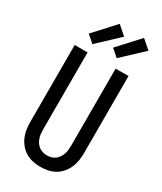

<svg xmlns="http://www.w3.org/2000/svg" viewBox="-241 -1068 983 1162"><g transform="rotate(30 250.0 -487.0)"><path d="M250 8Q224 8 197.5 2.5Q171 -3 148.5 -16Q126 -29 108.5 -49.5Q91 -70 80.5 -94Q70 -118 66 -144Q62 -170 62 -196V-735H152V-196Q152 -181 153.5 -166.5Q155 -152 160 -137.5Q165 -123 173.5 -110.5Q182 -98 194 -89Q206 -80 220.5 -76Q235 -72 250 -72Q265 -72 279.5 -76Q294 -80 306 -89Q318 -98 326.5 -110.5Q335 -123 340 -137.5Q345 -152 346.5 -166.5Q348 -181 348 -196V-735H438V-196Q438 -170 434 -144Q430 -118 419.5 -94Q409 -70 391.5 -49.5Q374 -29 351.5 -16Q329 -3 302.5 2.5Q276 8 250 8ZM322 -793 271 -837 404 -982 466 -928ZM152 -793 101 -837 234 -982 296 -928Z"/></g></svg>

Font: Iosevka SS10 Medium
Style: Regular
Weight: 500
Monospace: yes
Designer: Belleve Invis
Foundry: Belleve Invis
Version: Version 28.0.6; ttfautohint (v1.8.4)